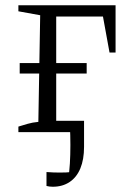

<svg xmlns="http://www.w3.org/2000/svg" viewBox="-20 -503 489 731"><path d="M50 0V-21Q66 -26 85 -31.5Q104 -37 126 -39L133 -445L50 -460V-483H420V-303H397L372 -440H194V0ZM181 208Q168 208 157 205V152Q171 153 183 153.5Q195 154 207 154Q219 154 231.5 153.5Q244 153 257 151L240 175Q244 152 246 120Q248 88 248 49Q248 31 247.5 12Q247 -7 246 -25L271 0H161V-43H300V56Q300 104 286 138Q272 172 245 190Q218 208 181 208ZM55 -223V-263H310V-223Z"/></svg>

Font: Piazzolla 24pt Light
Style: Regular
Weight: 300
Designer: Juan Pablo del Peral
Foundry: Huerta Tipografica
Version: Version 2.005